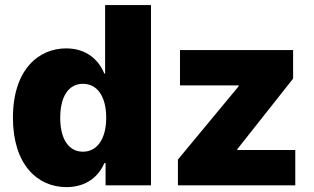

<svg xmlns="http://www.w3.org/2000/svg" viewBox="-20 -748 1269 775"><path d="M248.5 7.3C328.1 7.3 378.9 -36.1 400.9 -89.4H406.2V0H589.4V-727.5H404.3V-451.2H400.9C379.9 -503.9 330.6 -552.7 247.1 -552.7C136.2 -552.7 32.2 -467.8 32.2 -272.5C32.2 -85.4 129.9 7.3 248.5 7.3ZM314.9 -135.7C255.9 -135.7 223.1 -188.5 223.1 -272.5C223.1 -356.9 255.9 -409.7 314.9 -409.7C373.5 -409.7 408.7 -357.4 408.7 -272.5C408.7 -189 373 -135.7 314.9 -135.7ZM698.2 0H1171.9V-142.6H938V-146L1163.1 -430.7V-545.9H706.5V-403.3H943.4V-399.9L698.2 -104Z"/></svg>

Font: Raveo ExtraBold
Style: Regular
Weight: 800
Designer: Jakub Foglar, Rasmus Andersson (Inter)
Foundry: Jakubfoglar.com
Version: Version 1.100;Glyphs 3.2.3 (3260)